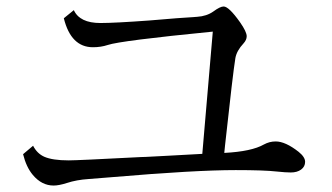

<svg xmlns="http://www.w3.org/2000/svg" viewBox="-20 -681 1020 589"><path d="M206.5 -649.9Q224.6 -610.4 288.1 -610.4Q332 -610.4 438.5 -618.2L521 -625Q578.6 -628.9 584.5 -629.4Q614.3 -631.3 634.8 -646Q655.3 -661.1 666 -661.1Q682.1 -661.1 716.3 -612.8Q736.8 -583.5 736.8 -569.8Q736.8 -558.6 727.1 -547.9Q706.1 -525.4 702.1 -502.9Q694.8 -459.5 670.4 -235.4L668 -211.9Q752 -216.3 789.6 -237.8Q806.6 -247.1 825.7 -247.1Q855.5 -247.1 896 -215.3Q916 -199.2 916 -184.6Q916 -169.9 903.8 -160.9Q891.6 -151.9 872.1 -151.9Q856.4 -151.9 829.1 -154.8Q790.5 -159.2 703.1 -159.2Q578.1 -159.2 325.7 -137.7Q279.8 -133.8 252 -131.8Q214.8 -129.4 185.1 -119.6Q160.6 -111.8 144.5 -111.8Q107.9 -111.8 80.6 -144.5Q60.5 -168.5 50.8 -208L81.5 -233.9Q93.8 -210 115.7 -200.2Q141.1 -189 190.9 -189Q217.3 -189 412.6 -199.2L428.2 -199.7L492.7 -203.1Q580.1 -207.5 600.6 -209L632.8 -584Q349.6 -556.2 310.5 -543Q289.6 -536.1 265.1 -536.1Q197.8 -536.1 175.8 -625Z"/></svg>

Font: BIZ UDPMincho
Style: Regular
Weight: 400
Designer: TypeBank Co., Ltd.
Foundry: Morisawa Inc.
Version: Version 1.06